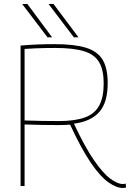

<svg xmlns="http://www.w3.org/2000/svg" viewBox="-20 -931 652 961"><path d="M596 10Q563 10 522.5 -18.5Q482 -47 434.5 -116.5Q387 -186 331 -307Q316 -306 301.5 -305.5Q287 -305 272 -305Q190 -305 103 -308V0H83V-703Q132 -707 169 -708.5Q206 -710 255 -710Q351 -710 409 -692.5Q467 -675 493 -633Q519 -591 519 -515Q519 -418 477 -370.5Q435 -323 350 -312Q405 -195 450.5 -129Q496 -63 532.5 -36.5Q569 -10 594 -10Q601 -10 609 -12L611 7Q608 8 604 9Q600 10 596 10ZM273 -325Q355 -325 404.5 -343Q454 -361 476.5 -402.5Q499 -444 499 -514Q499 -580 476.5 -619Q454 -658 401 -674.5Q348 -691 256 -691Q225 -691 201.5 -690.5Q178 -690 155.5 -689Q133 -688 103 -686V-328Q193 -325 273 -325ZM350 -744 223 -911H248L373 -744ZM218 -744 91 -911H117L241 -744Z"/></svg>

Font: Georama Thin
Style: Regular
Weight: 100
Designer: Jean-Baptiste Levee
Foundry: Production Type
Version: Version 1.000